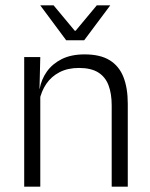

<svg xmlns="http://www.w3.org/2000/svg" viewBox="-20 -702 565 722"><path d="M400 0V-306Q400 -349.5 388.2 -381Q376.5 -412.5 349.5 -429.5Q322.5 -446.5 277 -446.5Q235 -446.5 204 -430.5Q173 -414.5 154 -386.5Q135 -358.5 128 -322.5L115.5 -367.5H129Q135.5 -403.5 156.2 -432.8Q177 -462 212.2 -479.8Q247.5 -497.5 298 -497.5Q357 -497.5 392.5 -475.5Q428 -453.5 444.2 -412.2Q460.5 -371 460.5 -312V0ZM71 0V-487.5H131.5L128.5 -367L131.5 -364V0ZM229 -550.5 132 -681V-682H181.5L261 -586.5H264.5L344 -682H394V-681L296.5 -550.5Z"/></svg>

Font: Anek Latin Light
Style: Regular
Weight: 300
Designer: Yesha Goshar
Foundry: Ek Type
Version: Version 1.003